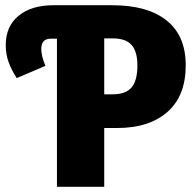

<svg xmlns="http://www.w3.org/2000/svg" viewBox="-20 -715 744 735"><path d="M691 -465Q691 -348 621 -286.5Q551 -225 429 -225H379V0H198V-567H175Q138 -567 138 -528Q138 -500 154 -463L44 -416Q24 -447 13 -477Q2 -507 2 -543Q2 -614 51 -654.5Q100 -695 185 -695H409Q545 -695 618 -636.5Q691 -578 691 -465ZM506 -465Q506 -517 484 -542.5Q462 -568 412 -568H379V-354H412Q461 -354 483.5 -380Q506 -406 506 -465Z"/></svg>

Font: Fira Sans Condensed ExtraBold
Style: Regular
Weight: 800
Width: 3
Designer: Carrois Corporate & Edenspiekermann AG
Foundry: Carrois Corporate GbR & Edenspiekermann AG
Version: Version 4.203